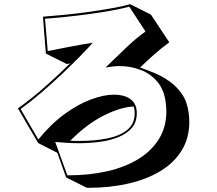

<svg xmlns="http://www.w3.org/2000/svg" viewBox="-20 -804 1040 921"><path d="M297 47 255 -71 163 -118 66 -284Q133 -332 198.5 -390Q264 -448 316 -500L300 -497L200 -547L186 -724Q228 -727 285 -732.5Q342 -738 402.5 -746.5Q463 -755 516.5 -764.5Q570 -774 604 -784L704 -734L792 -601Q754 -573 721 -544Q688 -515 652 -480Q684 -469 721.5 -453.5Q759 -438 793.5 -413.5Q828 -389 853 -352.5Q878 -316 885 -263Q888 -241 888 -219Q888 -142 852 -83Q816 -24 750.5 16Q685 56 596 76.5Q507 97 401 97H397ZM307 37Q408 37 494 17.5Q580 -2 643.5 -41Q707 -80 742.5 -137.5Q778 -195 778 -270Q778 -290 775 -312Q767 -375 733.5 -413.5Q700 -452 652.5 -469.5Q605 -487 553 -487Q537 -487 520 -485Q503 -483 486 -480Q544 -536 588 -578Q632 -620 678 -653L600 -772Q568 -763 516 -753.5Q464 -744 404.5 -736Q345 -728 290 -722.5Q235 -717 196 -714L209 -559Q269 -571 318.5 -580.5Q368 -590 425 -599Q403 -574 365.5 -535.5Q328 -497 280.5 -452Q233 -407 181.5 -362.5Q130 -318 79 -281L164 -135Q225 -210 290.5 -257.5Q356 -305 417.5 -327.5Q479 -350 527 -350Q573 -350 602 -331Q631 -312 635 -277Q636 -273 636 -268.5Q636 -264 636 -260Q636 -218 612.5 -190.5Q589 -163 548.5 -146.5Q508 -130 458.5 -123.5Q409 -117 356 -117Q328 -117 299.5 -119Q271 -121 245 -123L303 37ZM621 -293Q561 -291 480 -251Q399 -211 317 -129Q329 -128 341 -128Q353 -128 364 -128Q433 -128 492.5 -139.5Q552 -151 589 -180Q626 -209 626 -260Q626 -264 626 -268Q626 -272 625 -276Q624 -281 623.5 -285Q623 -289 621 -293Z"/></svg>

Font: Rampart One
Style: Regular
Weight: 400
Designer: Fontworks Inc.
Foundry: Fontworks Inc.
Version: Version 1.100